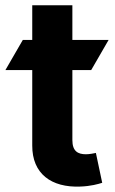

<svg xmlns="http://www.w3.org/2000/svg" viewBox="-25 -696 433 724"><path d="M-4.6 -431.8H96.6V-147.7C95.9 -40.8 168.7 12.1 278.4 7.5C317.5 6 345.2 -1.8 360.4 -6.7L336.6 -119.3C329.2 -117.9 313.2 -114.3 299 -114.3C268.8 -114.3 247.9 -125.7 247.9 -167.6V-431.8H318.9L384.6 -545.5H247.9V-676.1H96.6V-545.5H61.1Z"/></svg>

Font: Inter-Hewn
Style: Bold
Weight: 700
Designer: Rasmus Andersson
Foundry: rsms
Version: Version 3.012;git-f93a4a705